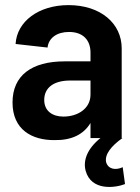

<svg xmlns="http://www.w3.org/2000/svg" viewBox="-20 -540 546 751"><path d="M334 -334V-300H233C104 -300 29 -245 29 -139C29 -33 105 9 194 8C260 9 307 -14 334 -59V0H373C322 41 304 87 315 128C337 208 431 195 469 180L460 114C432 127 403 122 395 94C389 64 415 31 459 0H456V-351C456 -448 374 -520 248 -520C131 -520 46 -456 41 -368L166 -354C170 -391 202 -415 250 -415C305 -415 334 -383 334 -334ZM153 -149C153 -199 193 -225 254 -225H334V-170C334 -115 284 -84 228 -84C185 -84 153 -106 153 -149Z"/></svg>

Font: Vanilla Cream
Style: Bold
Weight: 700
Designer: Jeremy Tribby, Jinavaṁso
Foundry: Tribby Type
Version: Version 1.422;Glyphs 3.1.2 (3151)